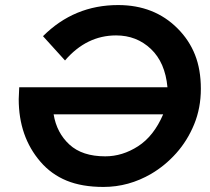

<svg xmlns="http://www.w3.org/2000/svg" viewBox="-20 -729 829 759"><path d="M389 10Q304 10 243.2 -15Q182.5 -40 140 -89.5Q54 -189 54 -337L56 -384H642Q633 -482 576.5 -535.5Q520 -589 439 -589Q322 -589 237 -490L150 -586Q273 -709 447 -709Q590 -709 682 -616.5Q728 -570.5 751 -512.2Q774 -454 774 -378Q774 -302 747.5 -237.5Q721 -173 676.8 -123.5Q632.5 -74 578 -42Q489 10 389 10ZM396 -111Q464 -111 526 -151Q588 -191 625 -277H192Q204 -204 254.5 -157.5Q305 -111 396 -111Z"/></svg>

Font: Argentum Sans Medium
Style: Italic
Weight: 500
Italic angle: -11°
Designer: Julieta Ulanovsky (font), Cristiano Sobral (main changes and remaster)
Foundry: Julieta Ulanovsky (font), Cristiano Sobral (main changes and remaster)
Version: Version 2.007;June 15, 2022;FontCreator 14.0.0.2814 64-bit; 